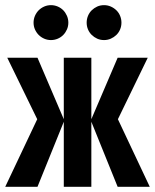

<svg xmlns="http://www.w3.org/2000/svg" viewBox="-23 -718 596 738"><path d="M222.2 -496.1H328.1V-259.8L429.2 -496.1H544.9L430.2 -259.8L552.7 0H429.2L328.1 -250V0H222.2V-250L121.1 0H-2.9L120.1 -259.8L4.9 -496.1H121.1L222.2 -259.8ZM239.7 -630.9Q239.7 -617.2 234.4 -605Q229 -592.8 220.2 -583.7Q211.4 -574.7 199 -569.3Q186.5 -564 172.9 -564Q159.2 -564 147 -569.3Q134.8 -574.7 125.7 -583.7Q116.7 -592.8 111.3 -605Q106 -617.2 106 -630.9Q106 -644.5 111.3 -657Q116.7 -669.4 125.7 -678.5Q134.8 -687.5 147 -692.9Q159.2 -698.2 172.9 -698.2Q186.5 -698.2 199 -692.9Q211.4 -687.5 220.2 -678.5Q229 -669.4 234.4 -657Q239.7 -644.5 239.7 -630.9ZM443.8 -630.9Q443.8 -617.2 438.7 -605Q433.6 -592.8 424.3 -583.7Q415 -574.7 402.8 -569.3Q390.6 -564 377 -564Q362.8 -564 350.8 -569.3Q338.9 -574.7 329.6 -583.7Q320.3 -592.8 315.2 -605Q310.1 -617.2 310.1 -630.9Q310.1 -644.5 315.2 -657Q320.3 -669.4 329.6 -678.5Q338.9 -687.5 350.8 -692.9Q362.8 -698.2 377 -698.2Q390.6 -698.2 402.8 -692.9Q415 -687.5 424.3 -678.5Q433.6 -669.4 438.7 -657Q443.8 -644.5 443.8 -630.9ZM0 -496.1Z"/></svg>

Font: Code New Roman
Style: Bold
Weight: 700
Monospace: yes
Designer: Sam Radian
Foundry: Code New Roman
Version: Version 1.508 October 19, 2014